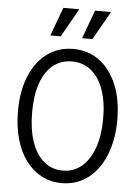

<svg xmlns="http://www.w3.org/2000/svg" viewBox="-62 -998 763 1055"><g transform="rotate(5 319.0 -470.0)"><path d="M319 10Q257 10 207 -16.5Q157 -43 120.5 -92Q84 -141 64.5 -210Q45 -279 45 -363Q45 -474 79 -556.5Q113 -639 174.5 -684.5Q236 -730 318 -730Q401 -730 462.5 -684.5Q524 -639 558.5 -556.5Q593 -474 593 -362Q593 -278 573 -209.5Q553 -141 517 -92Q481 -43 430.5 -16.5Q380 10 319 10ZM318 -59Q378 -59 422.5 -96.5Q467 -134 491 -202.5Q515 -271 515 -364Q515 -456 491 -522.5Q467 -589 423 -625Q379 -661 318 -661Q257 -661 213 -625.5Q169 -590 146 -523.5Q123 -457 123 -364Q123 -270 146.5 -201.5Q170 -133 214 -96Q258 -59 318 -59ZM243 -793H186L244 -950H332ZM418 -793H361L419 -950H507Z"/></g></svg>

Font: Instrument Sans SemiCondensed
Style: Regular
Weight: 400
Width: 4
Designer: Rodrigo Fuenzalida
Foundry: fragTYPE
Version: Version 1.000;gftools[0.9.28]